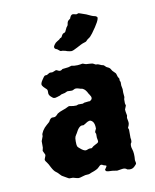

<svg xmlns="http://www.w3.org/2000/svg" viewBox="-77 -724 637 787"><g transform="rotate(-10 241.0 -330.5)"><path d="M274.9 -27.8Q268.1 -19.5 242.2 -11.2Q231.9 -5.9 224.6 -6.3Q217.3 -6.8 204.1 -2.4Q190.9 2 186 1.5Q181.2 1 164.1 -3.9H148.9Q147.5 -3.9 137.7 -9.8Q127.9 -15.6 125 -17.1Q122.1 -18.1 120.1 -20L112.3 -27.8Q105 -36.1 100.1 -39.1Q91.8 -44.4 83 -61Q74.7 -78.1 69.8 -84Q64.9 -89.8 63.5 -93.8Q62 -97.7 65.9 -105.5Q69.8 -113.3 68.8 -117.2Q67.9 -120.1 64.9 -125.5Q62 -130.9 61 -133.8L64 -147V-173.8L70.8 -191.9Q71.8 -192.9 71.3 -197.8Q70.8 -202.6 78.1 -215.3Q85.9 -227.5 95.2 -234.9Q104 -242.7 107.9 -246.1Q116.2 -263.2 126 -261.7Q135.3 -260.3 141.6 -266.6L148.9 -273.9Q156.7 -279.3 171.4 -284.2Q186 -289.1 190.4 -292Q197.3 -296.4 202.6 -295.4Q216.8 -292 230 -293L237.8 -295.9H256.8L263.2 -298.8L280.8 -300.8H285.2Q288.1 -300.8 288.1 -301.8Q303.2 -309.6 290.5 -327.1Q288.1 -330.1 287.1 -332Q278.3 -351.1 266.1 -356Q265.1 -356.9 262.2 -356.9Q259.3 -356.9 251.5 -359.9Q243.7 -362.8 235.8 -361.8L225.1 -356.9Q222.7 -356 214.8 -356.4Q207 -356.9 204.6 -356.9Q202.1 -356.9 198.7 -355Q192.4 -351.1 183.6 -350.1Q174.8 -348.6 172.4 -346.2Q169.9 -344.2 168 -344.2Q166 -343.8 157.2 -340.8Q148.4 -337.9 143.6 -339.4Q139.2 -340.8 131.3 -348.6Q123.5 -356.4 124.5 -365.2Q125 -374 123.5 -377Q122.1 -379.9 115.2 -385.7Q108.4 -391.6 104.5 -398.4Q100.6 -405.3 110.4 -419.9Q120.1 -434.6 122.1 -435.5Q124 -436.5 127 -437H131.8Q133.8 -438 137.7 -440.4Q141.6 -442.9 144 -443.8Q146 -444.8 150.9 -444.3Q155.8 -443.8 158.2 -444.8L171.9 -450.2Q174.8 -450.2 179.7 -447.3Q189.5 -440.9 199.2 -450.2Q204.1 -451.2 212.4 -451.7Q220.7 -452.1 224.1 -453.1L237.8 -457L249 -455.1Q265.6 -454.1 274.4 -456.1Q283.2 -458 285.2 -457.5Q287.1 -457 291.5 -455.1Q295.9 -453.1 297.9 -453.1L314 -452.1Q324.2 -452.1 330.1 -448.2Q335.9 -444.3 339.4 -444.3Q342.8 -444.8 346.2 -443.8L356 -439.9Q356 -439 360.8 -438Q366.2 -437 368.2 -436Q370.1 -435.1 371.6 -433.1Q373 -431.2 375 -429.7Q377 -427.7 378.4 -426.8Q379.9 -425.8 383.3 -424.3Q391.6 -420.9 395 -414.1Q398.4 -407.2 403.8 -402.8Q409.2 -397.9 411.1 -395.5Q413.1 -393.1 414.6 -386.7Q416 -380.9 417 -378.9Q418 -377 419.4 -375Q420.9 -373 421.9 -371.1V-363.8Q421.9 -361.3 424.8 -356.9V-341.8L427.7 -326.2Q426.8 -313.5 429.2 -293L426.8 -284.2V-267.1L429.2 -257.8L422.9 -242.2Q422.9 -234.4 426.8 -216.8L424.8 -207Q429.2 -187.5 427.7 -181.6Q426.8 -175.8 421.9 -166L424.8 -158.2V-124Q428.7 -106.9 421.9 -100.1Q419.4 -88.9 423.8 -76.7Q429.7 -59.1 426.8 -30.8L429.2 -18.1Q429.2 -13.2 418 -3.4Q406.7 6.3 389.2 1Q381.3 -6.8 366.7 -3.9Q352.1 -1 348.1 -1L328.1 -3.9Q309.1 -3.9 303.2 -6.8Q299.3 -10.7 299.3 -13.2L307.1 -24.9Q309.1 -28.8 305.7 -29.8Q302.7 -30.3 300.8 -31.2Q298.8 -32.2 296.4 -32.7Q293.9 -33.2 292.5 -34.7Q291 -36.1 286.6 -36.1Q282.2 -36.1 274.9 -27.8ZM240.7 -106.4Q249 -109.9 252.4 -109.9H261.2Q269 -117.7 278.3 -121.6Q288.1 -126 290.5 -129.4Q293 -132.8 289.1 -148.9Q289.1 -156.7 289.1 -164.1L286.1 -171.9Q286.1 -174.3 292 -186Q292 -207.5 284.2 -215.8Q276.4 -224.1 269 -221.7Q261.2 -219.2 258.3 -216.8Q255.9 -214.8 253.9 -213.9Q252 -212.9 249.5 -211.4Q247.1 -210 245.6 -209Q244.1 -208 240.2 -208.5Q225.6 -210.4 210.9 -180.2Q210 -178.7 208 -175.8Q206.1 -172.9 203.6 -168Q201.2 -163.1 201.2 -148.4Q201.2 -133.8 203.1 -128.4Q205.1 -123 218.8 -112.8Q232.4 -102.5 240.7 -106.4ZM273.9 -526.4Q254.9 -516.1 248.5 -516.1Q242.7 -516.1 234.4 -518.1Q226.6 -520 226.1 -521L212.9 -523.9H207.5Q203.1 -523.4 197.3 -529.3Q191.4 -535.2 187 -535.2Q175.3 -542 186 -555.2Q189.9 -561.5 198.7 -566.4Q207.5 -571.3 209 -573.2Q210 -575.2 210.9 -575.7Q211.9 -576.2 214.4 -577.1Q216.8 -578.1 217.8 -579.1Q223.1 -589.8 225.6 -591.8Q228 -593.8 231.4 -594.7Q234.9 -595.7 236.8 -598.1L245.1 -615.2Q251.5 -621.6 252 -627.4Q253.4 -639.2 259.3 -643.1Q265.1 -647 266.1 -648.4Q267.1 -649.9 267.1 -651.4Q267.1 -652.8 268.1 -653.8Q273.4 -666 283.2 -663.6Q293 -661.1 293.9 -661.1L304.2 -664.1Q305.2 -664.1 313 -661.1L334 -653.8Q357.9 -642.1 365.2 -641.1Q372.6 -640.1 377 -634.8Q381.3 -623.5 343.8 -572.8Q333.5 -559.1 327.1 -555.7Q320.8 -551.8 318.4 -548.8Q315.9 -545.9 314 -544.4Q312 -543 309.6 -542.5Q307.1 -542 304.7 -541Q302.2 -540 297.9 -538.6Q293.5 -537.1 273.9 -526.4Z"/></g></svg>

Font: AntiqueNobleBoldCondensed
Style: BoldCondensed
Weight: 700
Version: Version 001.000